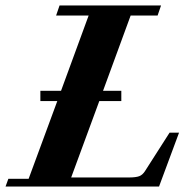

<svg xmlns="http://www.w3.org/2000/svg" viewBox="-34 -683 691 703"><path d="M-13.7 0 -3.4 -28.3H70.8L175.8 -313H113.8V-350.6H189.5L290.5 -626H171.4L184.1 -663.1H555.7L543 -626H444.3L343.3 -350.6H410.2V-313H329.6L226.6 -33.2H438Q462.9 -33.2 475.6 -37.8Q488.3 -42.5 497.6 -57.6L586.9 -197.3H621.6L548.3 0Z"/></svg>

Font: Elstob 18pt ExtraBold
Style: Italic
Weight: 800
Italic angle: -20°
Designer: Peter S. Baker
Version: Version 1.015